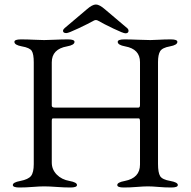

<svg xmlns="http://www.w3.org/2000/svg" viewBox="-20 -828 850 853"><path d="M275 -681Q260 -681 260 -691Q260 -697 267 -703L365 -786Q390 -808 406 -808Q422 -808 447 -786L545 -703Q551 -698 551 -691Q551 -680 537 -680Q528 -680 484 -701Q440 -722 416 -736Q406 -742 396 -736Q373 -723 328.5 -702Q284 -681 275 -681ZM682 -100Q682 -61 691.5 -45.5Q701 -30 737 -24Q770 -18 770 -6Q770 5 741 5Q712 5 684 2.5Q656 0 637 0Q618 0 588 2.5Q558 5 530 5Q501 5 501 -6Q501 -18 534 -24Q602 -37 602 -97V-287Q602 -302 597 -302H215Q210 -302 210 -291V-106Q210 -75 232 -52.5Q254 -30 289 -24Q322 -18 322 -6Q322 5 293 5Q265 5 231.5 2.5Q198 0 176 0Q156 0 125 2.5Q94 5 66 5Q37 5 37 -6Q37 -18 70 -24Q106 -31 118 -46.5Q130 -62 130 -99V-551Q130 -588 121 -602Q112 -616 77 -622Q44 -628 44 -642Q44 -653 73 -653Q102 -653 130 -651.5Q158 -650 176 -650Q195 -650 224 -651.5Q253 -653 282 -653Q311 -653 311 -642Q311 -628 278 -622Q210 -610 210 -551V-359Q210 -350 224 -350H595Q602 -350 602 -362V-552Q602 -610 536 -622Q503 -628 503 -642Q503 -653 532 -653Q560 -653 593.5 -651.5Q627 -650 648 -650Q664 -650 687 -651.5Q710 -653 739 -653Q768 -653 768 -642Q768 -628 735 -622Q701 -616 691.5 -600.5Q682 -585 682 -552Z"/></svg>

Font: EB Garamond SC 12
Style: Regular
Weight: 400
Version: Version 0.016 ; ttfautohint (v0.97) -l 8 -r 50 -G 200 -x 0 -